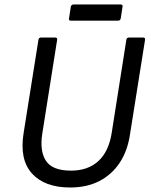

<svg xmlns="http://www.w3.org/2000/svg" viewBox="-20 -822 671 854"><path d="M292 12Q179 12 122.5 -50Q66 -112 85 -230L151 -645Q153 -655 162 -655H226Q236 -655 234 -644L168 -227Q156 -150 184.5 -106.5Q213 -63 296 -63Q371 -63 417.5 -105.5Q464 -148 477 -232L542 -645Q544 -655 553 -655H617Q627 -655 625 -644L558 -223Q547 -150 512 -97.5Q477 -45 421.5 -16.5Q366 12 292 12ZM295 -730Q285 -730 287 -740L295 -792Q297 -802 307 -802H517Q527 -802 525 -792L517 -740Q515 -730 505 -730Z"/></svg>

Font: Sofia Sans Hairline
Style: Italic
Weight: 1
Italic angle: -9°
Designer: Botio Nikoltchev, Ani Petrova
Foundry: lettersoup
Version: Version 4.102